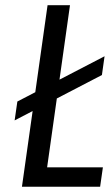

<svg xmlns="http://www.w3.org/2000/svg" viewBox="-20 -707 416 727"><path d="M35.4 -251.1 365.9 -422.9 375.9 -494 45.7 -322.6ZM63.1 0H359.1L369.6 -73.4H158.4L245 -687.3H160.1Z"/></svg>

Font: Secuela ExtLt
Style: Italic
Weight: 200
Italic angle: -8°
Designer: Fernando Haro
Foundry: deFharo
Version: Version 1.704